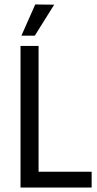

<svg xmlns="http://www.w3.org/2000/svg" viewBox="-20 -841 436 861"><path d="M76 -681 138 -821 223 -820 136 -681ZM391 -71V0H72V-635H153V-71Z"/></svg>

Font: Gemunu Libre
Style: Regular
Weight: 400
Designer: Puspanada Ekanayake, Sola Matas, Pathum Egodawatta, Kosala Senevirathne
Foundry: mooniak
Version: Version 1.100